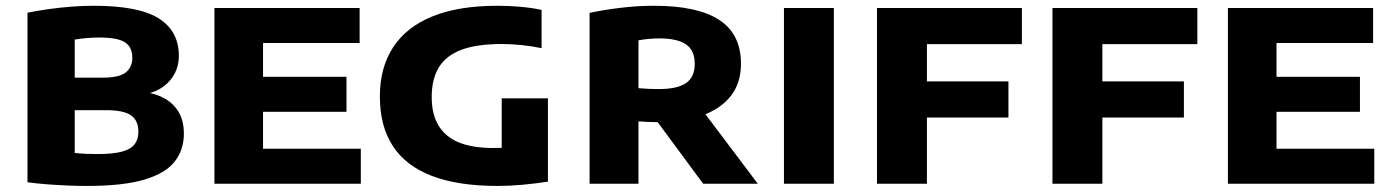

<svg xmlns="http://www.w3.org/2000/svg" viewBox="-20 -622 4714 650"><path d="M274.5 7.5Q243.5 7.5 207.8 6Q172 4.5 137 1.8Q102 -1 73 -5V-579Q105 -585.5 143.8 -591Q182.5 -596.5 222 -599.5Q261.5 -602.5 297 -602.5Q450 -602.5 517.8 -559.5Q585.5 -516.5 585.5 -433Q585.5 -400.5 571.8 -373.8Q558 -347 533 -328.8Q508 -310.5 474.5 -304V-309.5Q511.5 -304 540.2 -287Q569 -270 585.8 -241Q602.5 -212 602.5 -169.5Q602.5 -114.5 571.2 -74.8Q540 -35 468.2 -13.8Q396.5 7.5 274.5 7.5ZM310.5 -100.5Q364 -100.5 394 -109Q424 -117.5 436.2 -134.2Q448.5 -151 448.5 -176Q448.5 -214 423.5 -231.5Q398.5 -249 339.5 -249H216V-359H326.5Q383.5 -359 405.8 -376.8Q428 -394.5 428 -426Q428 -462.5 403 -478.8Q378 -495 316 -495Q296 -495 274.5 -493.2Q253 -491.5 233 -488V-104Q254 -102 272.8 -101.2Q291.5 -100.5 310.5 -100.5Z M706 0V-595H1197.5V-476.5H870.5V-118.5H1201.5V0ZM796 -243.5V-362H1153V-243.5Z M1665 7.5Q1530.5 7.5 1442 -26.5Q1353.5 -60.5 1309.8 -127.8Q1266 -195 1266 -295.5Q1266 -393 1310.8 -461.8Q1355.5 -530.5 1444 -566.5Q1532.5 -602.5 1664 -602.5Q1703 -602.5 1742 -599Q1781 -595.5 1813.5 -588.5V-459Q1782 -465.5 1747.8 -469.2Q1713.5 -473 1678 -473Q1595 -473 1543 -453.8Q1491 -434.5 1466.2 -394.8Q1441.5 -355 1441.5 -293Q1441.5 -236.5 1464 -198Q1486.5 -159.5 1532.5 -140.2Q1578.5 -121 1649.5 -121Q1676 -121 1706 -123Q1736 -125 1760 -129L1678.5 -62V-289H1835V-7Q1792.5 -0.5 1748.8 3.5Q1705 7.5 1665 7.5Z M1976 0V-578.5Q2023 -588.5 2080.5 -595.5Q2138 -602.5 2194.5 -602.5Q2341.5 -602.5 2415 -554.5Q2488.5 -506.5 2488.5 -406Q2488.5 -341 2454 -297Q2419.5 -253 2356.2 -230.8Q2293 -208.5 2206.5 -208.5Q2190 -208.5 2174 -209.2Q2158 -210 2141.5 -211V0ZM2360.5 0 2158 -274H2339L2545.5 0ZM2210.5 -320.5Q2273.5 -320.5 2302.8 -341Q2332 -361.5 2332 -405.5Q2332 -451.5 2302.5 -471.8Q2273 -492 2211.5 -492Q2193.5 -492 2175.5 -490.2Q2157.5 -488.5 2141.5 -485.5V-323.5Q2161 -322 2175.8 -321.2Q2190.5 -320.5 2210.5 -320.5Z M2634 0V-595H2803V0Z M2949 0V-595H3439.5V-472.5H3118V0ZM3048.5 -224V-346.5H3394V-224Z M3543 0V-595H4033.5V-472.5H3712V0ZM3642.5 -224V-346.5H3988V-224Z M4137 0V-595H4628.5V-476.5H4301.5V-118.5H4632.5V0ZM4227 -243.5V-362H4584V-243.5Z"/></svg>

Font: Encode Sans SC SemiExpanded
Style: Bold
Weight: 700
Width: 6
Designer: Multiple Designers
Foundry: Impallari Type
Version: Version 3.002